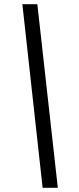

<svg xmlns="http://www.w3.org/2000/svg" viewBox="-20 -730 374 910"><path d="M182 160 86 -710H157L254 160Z"/></svg>

Font: Source Sans Pro SemiBold
Style: Italic
Weight: 600
Italic angle: -11°
Designer: Paul D. Hunt
Foundry: Adobe Systems Incorporated
Version: Version 1.095;hotconv 1.0.109;makeotfexe 2.5.65596